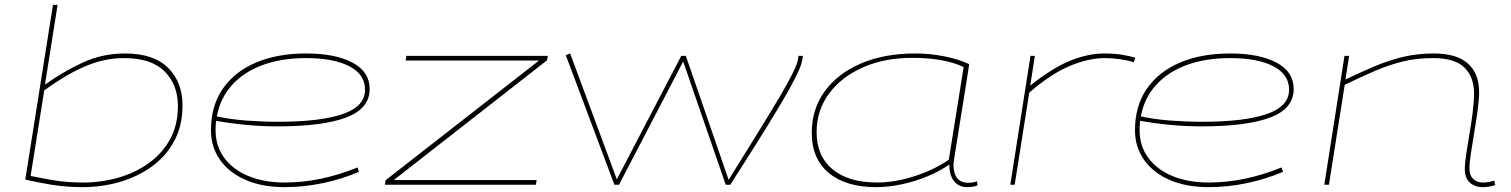

<svg xmlns="http://www.w3.org/2000/svg" viewBox="-20 -760 6218 790"><path d="M217 -740 165 -412Q243 -467 322.5 -503.5Q402 -540 495 -540Q612 -540 671.5 -481Q731 -422 731 -326Q731 -243 697 -180Q663 -117 605 -75Q547 -33 473.5 -11.5Q400 10 320 10Q253 10 194.5 0.5Q136 -9 84 -21L198 -740ZM490 -521Q413 -521 336 -489.5Q259 -458 162 -388L106 -36Q144 -28 199.5 -18.5Q255 -9 322 -9Q397 -9 467 -29Q537 -49 592.5 -89Q648 -129 680 -187.5Q712 -246 712 -323Q712 -412 657 -466.5Q602 -521 490 -521Z M1457 -53Q1387 -23 1308.5 -6.5Q1230 10 1151 10Q1059 10 991 -19.5Q923 -49 885.5 -102Q848 -155 848 -224Q848 -324 896.5 -394.5Q945 -465 1033 -502.5Q1121 -540 1240 -540Q1359 -540 1430 -502.5Q1501 -465 1501 -394Q1501 -313 1404.5 -276.5Q1308 -240 1120 -240Q1056 -240 989.5 -246.5Q923 -253 869 -263Q867 -244 867 -224Q867 -160 902 -111.5Q937 -63 1001.5 -36Q1066 -9 1152 -9Q1298 -9 1451 -71ZM1239 -521Q1139 -521 1061 -492.5Q983 -464 934.5 -410Q886 -356 872 -281Q927 -269 993.5 -264Q1060 -259 1126 -259Q1297 -259 1389.5 -290.5Q1482 -322 1482 -391Q1482 -454 1417 -487.5Q1352 -521 1239 -521Z M1564 0 1566 -18 2198 -511H1649L1652 -530H2234L2231 -512L1600 -19H2188L2185 0Z M2985 0H2966L2791 -507Q2725 -380 2659 -253.5Q2593 -127 2527 0H2508L2308 -533L2326 -540L2518 -22Q2584 -149 2650.5 -276Q2717 -403 2783 -530H2802L2978 -20Q3055 -144 3107 -228Q3159 -312 3190.5 -366Q3222 -420 3238 -451.5Q3254 -483 3259.5 -500.5Q3265 -518 3265 -530H3283Q3283 -516 3276.5 -495.5Q3270 -475 3252.5 -440Q3235 -405 3202 -348.5Q3169 -292 3116 -207Q3063 -122 2985 0Z M3960 10Q3925 10 3905.5 -14.5Q3886 -39 3886 -83Q3846 -55 3795 -34Q3744 -13 3689.5 -1.5Q3635 10 3585 10Q3460 10 3390 -48.5Q3320 -107 3320 -213Q3320 -311 3373.5 -384.5Q3427 -458 3523 -499Q3619 -540 3745 -540Q3805 -540 3864 -528.5Q3923 -517 3968 -496Q3960 -444 3951 -388Q3942 -332 3933.5 -279Q3925 -226 3918 -183Q3911 -140 3907 -113.5Q3903 -87 3903 -85Q3903 -8 3964 -8Q3985 -8 4000 -14L4002 3Q3984 10 3960 10ZM3884 -103 3945 -484Q3906 -503 3852 -512.5Q3798 -522 3734 -522Q3619 -522 3530 -482.5Q3441 -443 3390.5 -374Q3340 -305 3340 -216Q3340 -118 3405.5 -63.5Q3471 -9 3590 -9Q3639 -9 3691.5 -21Q3744 -33 3794 -54Q3844 -75 3884 -103Z M4238 -530 4219 -408Q4311 -481 4384 -510.5Q4457 -540 4525 -540Q4564 -540 4598 -534.5Q4632 -529 4651 -522L4645 -504Q4620 -512 4587.5 -516.5Q4555 -521 4526 -521Q4459 -521 4381.5 -488.5Q4304 -456 4215 -379L4155 0H4137L4220 -530Z M5259 -53Q5189 -23 5110.5 -6.5Q5032 10 4953 10Q4861 10 4793 -19.5Q4725 -49 4687.5 -102Q4650 -155 4650 -224Q4650 -324 4698.5 -394.5Q4747 -465 4835 -502.5Q4923 -540 5042 -540Q5161 -540 5232 -502.5Q5303 -465 5303 -394Q5303 -313 5206.5 -276.5Q5110 -240 4922 -240Q4858 -240 4791.5 -246.5Q4725 -253 4671 -263Q4669 -244 4669 -224Q4669 -160 4704 -111.5Q4739 -63 4803.5 -36Q4868 -9 4954 -9Q5100 -9 5253 -71ZM5041 -521Q4941 -521 4863 -492.5Q4785 -464 4736.5 -410Q4688 -356 4674 -281Q4729 -269 4795.5 -264Q4862 -259 4928 -259Q5099 -259 5191.5 -290.5Q5284 -322 5284 -391Q5284 -454 5219 -487.5Q5154 -521 5041 -521Z M5512 -530H5531L5516 -433Q5581 -464 5638 -488Q5695 -512 5753.5 -526Q5812 -540 5879 -540Q5974 -540 6020 -498.5Q6066 -457 6066 -381Q6066 -352 6060 -307.5Q6054 -263 6046 -215.5Q6038 -168 6032 -128Q6026 -88 6026 -69Q6026 -39 6041.5 -24Q6057 -9 6081 -9Q6107 -9 6128 -17L6132 1Q6120 6 6106 8Q6092 10 6082 10Q6048 10 6027.5 -9Q6007 -28 6007 -66Q6007 -86 6012.5 -124Q6018 -162 6026 -207.5Q6034 -253 6039.5 -297.5Q6045 -342 6045 -376Q6045 -443 6005.5 -482Q5966 -521 5876 -521Q5809 -521 5752 -507Q5695 -493 5638 -468.5Q5581 -444 5513 -411L5448 0H5429Z"/></svg>

Font: Georama ExtraExtended Thin
Style: Italic
Weight: 100
Width: 8
Italic angle: -9°
Designer: Jean-Baptiste Levee
Foundry: Production Type
Version: Version 1.000